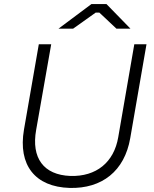

<svg xmlns="http://www.w3.org/2000/svg" viewBox="-20 -918 758 945"><path d="M323 7C482 11 593 -76 621 -238L701 -700H641L562 -243C541 -119 454 -48 326 -52C195 -57 133 -140 158 -279L232 -700H171L98 -280C68 -105 153 2 323 7ZM268 -777H340L451 -856H469L553 -777H622L504 -898H430Z"/></svg>

Font: Fixel Display Light
Style: Italic
Weight: 300
Italic angle: -10°
Designer: AlfaBravo + MacPaw
Foundry: Kyrylo Tkachov, Marchela Mozhyna, Serhii Makarenko, Maria Weinstein, Zakhar Kryvoshyya
Version: Version 1.210;Glyphs 3.2 (3217)